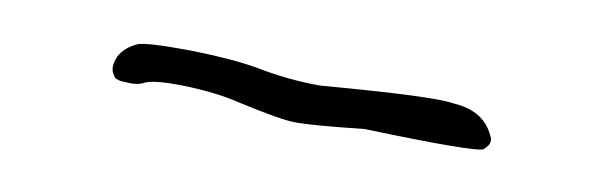

<svg xmlns="http://www.w3.org/2000/svg" viewBox="-24 -85 634 203"><g transform="rotate(10 293.5 17.0)"><path d="M115.2 -7.8Q125 -10.7 155.3 -10.7Q162.1 -10.7 170.9 -10.7Q214.8 -9.8 243.2 -4.9Q277.3 2 312.5 2Q432.6 -7.8 454.1 -3.9Q489.3 -2 500 26.4Q500 27.3 500 28.3Q500 33.2 494.1 38.1Q488.3 43 366.2 39.1Q312.5 44.9 294.9 44.9Q293.9 44.9 293 44.9Q277.3 44.9 229.5 34.2Q205.1 28.3 170.9 27.3Q135.7 26.4 127 32.2Q120.1 35.2 109.4 34.2Q97.7 34.2 95.7 29.3Q92.8 25.4 92.8 20.5Q92.8 15.6 95.7 8.8Q101.6 -2 115.2 -7.8Z"/></g></svg>

Font: Yahfie
Style: Heavy
Weight: 600
Designer: Joe Palazzolo
Foundry: jozolo LLC
Version: Version 001.000